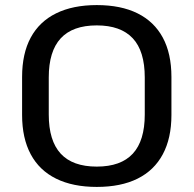

<svg xmlns="http://www.w3.org/2000/svg" viewBox="-20 -728 762 756"><path d="M361 8Q267 8 201 -24.5Q135 -57 101 -120.5Q67 -184 67 -275V-425Q67 -517 101 -580Q135 -643 201 -675.5Q267 -708 361 -708Q456 -708 521.5 -675.5Q587 -643 621 -580Q655 -517 655 -425V-275Q655 -184 621 -120.5Q587 -57 521.5 -24.5Q456 8 361 8ZM361 -72Q456 -72 503 -123Q550 -174 550 -277V-423Q550 -527 502.5 -577.5Q455 -628 361 -628Q266 -628 219 -577Q172 -526 172 -423V-277Q172 -174 219 -123Q266 -72 361 -72Z"/></svg>

Font: Pathway Extreme 8pt Thin 12pt Medium
Style: Regular
Weight: 500
Version: Version 1.001;gftools[0.9.26]